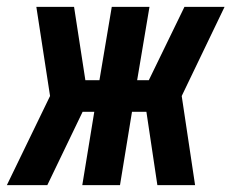

<svg xmlns="http://www.w3.org/2000/svg" viewBox="-51 -540 675 560"><path d="M518 0H408L376 -214H334L299 0H189L224 -214H190L87 0H-31L95 -260L55 -520H165L198 -306H239L275 -520H385L349 -306H383L487 -520H604L479 -260Z"/></svg>

Font: Iosevka SS04 Extended
Style: Bold Italic
Weight: 700
Width: 7
Italic angle: -9°
Monospace: yes
Designer: Belleve Invis
Foundry: Belleve Invis
Version: Version 19.0.0; ttfautohint (v1.8.4)